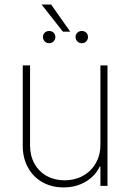

<svg xmlns="http://www.w3.org/2000/svg" viewBox="-20 -818 574 845"><path d="M421.9 -530.3H453.1V0H421.9V-85H418.9Q399.4 -43.5 356.9 -18.3Q314.5 6.8 259.8 6.8Q207.5 6.8 166.7 -16.1Q126 -39.1 103 -80.8Q80.1 -122.6 80.1 -176.8V-530.3H112.3V-177.7Q112.3 -132.8 131.6 -97.9Q150.9 -63 185.5 -43.7Q220.2 -24.4 264.6 -24.4Q308.6 -24.4 344.5 -43.9Q380.4 -63.5 401.1 -99.1Q421.9 -134.8 421.9 -180.7ZM196.3 -681.6Q208 -681.6 215.8 -674.1Q223.6 -666.5 223.6 -655.3Q223.6 -644 215.8 -636Q208 -627.9 196.3 -627.9Q184.6 -627.9 176.8 -636Q168.9 -644 168.9 -655.3Q168.9 -666.5 176.8 -674.1Q184.6 -681.6 196.3 -681.6ZM339.8 -681.6Q352.1 -681.6 359.6 -674.1Q367.2 -666.5 367.2 -655.3Q367.2 -644 359.6 -636Q352.1 -627.9 339.8 -627.9Q328.1 -627.9 320.3 -636Q312.5 -644 312.5 -655.3Q312.5 -666.5 320.3 -674.1Q328.1 -681.6 339.8 -681.6ZM289.1 -678.7H256.8L163.1 -797.9H205.1Z"/></svg>

Font: Pretendard Thin
Style: Regular
Weight: 100
Designer: Base glyphs from Inter by Rasmus Andersson; Hangeul glyphs from Noto Sans CJK(Source Han Sans) by Jang Soo-young and Kan
Foundry: Kil Hyung-jin
Version: Version 1.309